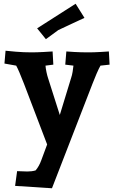

<svg xmlns="http://www.w3.org/2000/svg" viewBox="-20 -775 611 1030"><path d="M374 -422.9 330.1 -428.2 335.9 -499Q344.7 -498 379.4 -496.1Q414.1 -494.1 455.1 -494.1Q482.9 -494.1 518.1 -496.1Q553.2 -498 564 -499L567.9 -428.2L519 -422.9Q511.2 -409.7 498 -379.4Q484.9 -349.1 477.1 -328.1L258.8 234.9L61 222.2L71.8 143.1L127 145Q150.9 145 170.9 139.2Q189.9 117.2 202.1 83L232.9 0L108.9 -325.2Q80.1 -399.4 66.9 -422.9L3.9 -434.1L9.8 -502.9Q22.9 -501 65.4 -497.6Q107.9 -494.1 148.9 -494.1Q176.8 -494.1 213.9 -496.1Q251 -498 262.2 -499L266.1 -428.2L224.1 -422.9Q225.1 -407.7 229.5 -387.5Q233.9 -367.2 237.8 -356L300.8 -158.2L361.8 -357.9Q366.2 -370.1 369.6 -390.1Q373 -410.2 374 -422.9ZM293 -613.8 226.1 -564.9 179.2 -623 385.7 -754.9 433.1 -679.2Q414.1 -669.9 367.9 -648.9Q321.8 -627.9 293 -613.8Z"/></svg>

Font: Sura
Style: Bold
Weight: 700
Designer: Carolina Giovagnoli
Foundry: Huerta Tipografica
Version: Version 1.002;PS 001.002;hotconv 1.0.70;makeotf.lib2.5.58329